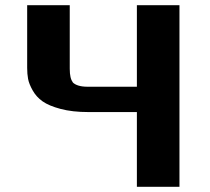

<svg xmlns="http://www.w3.org/2000/svg" viewBox="-20 -715 804 735"><path d="M84 -455V-695H247V-452Q247 -414 259 -400H258Q275 -383 315 -383H504V-695H667V0H504V-286H319Q257 -286 212 -298Q167 -310 143 -327Q119 -344 105 -369Q91 -394 87.5 -413Q84 -432 84 -455Z"/></svg>

Font: Coval
Style: Black
Weight: 1000
Foundry: Context Ltd
Version: Version 001.000